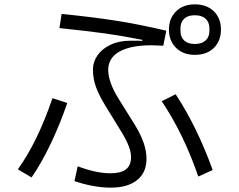

<svg xmlns="http://www.w3.org/2000/svg" viewBox="-20 -829 1096 882"><path d="M756 -693Q756 -744 788.5 -776.5Q821 -809 875 -809Q930 -809 962.5 -777Q995 -745 995 -693Q995 -641 962.5 -609Q930 -577 875 -577Q821 -577 788.5 -609.5Q756 -642 756 -693ZM322 3 337 -65Q423 -33 486 -33Q535 -33 558.5 -51Q582 -69 582 -108Q582 -150 541 -218L463 -345Q435 -391 421 -429Q407 -467 407 -509Q407 -545 428 -575Q449 -605 488 -623.5Q527 -642 580 -642H607Q625 -642 633 -641L634 -646Q538 -665 462 -675.5Q386 -686 253 -700L263 -765Q403 -751 509.5 -734.5Q616 -718 744 -688L730 -619Q692 -621 676 -621Q581 -621 529.5 -592.5Q478 -564 477 -509Q477 -452 525 -375L601 -253Q653 -168 653 -100Q653 -36 609.5 -1.5Q566 33 489 33Q412 33 322 3ZM942 -687V-699Q942 -727 924.5 -743Q907 -759 875 -759Q843 -759 826 -743Q809 -727 809 -699V-687Q809 -659 826 -643Q843 -627 875 -627Q907 -627 924.5 -643Q942 -659 942 -687ZM891 -18Q823 -215 723 -364L787 -396Q886 -245 957 -48ZM62 -51Q153 -178 221 -378L289 -356Q257 -262 214.5 -172Q172 -82 125 -14Z"/></svg>

Font: PlemolJP
Style: Regular
Weight: 400
Monospace: yes
Version: v2.0.4; ttfautohint (v1.8.4.7-5d5b-dirty) -l 6 -r 45 -G 200 